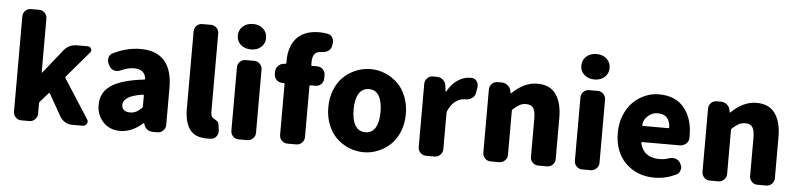

<svg xmlns="http://www.w3.org/2000/svg" viewBox="-48 -1095 5696 1373"><g transform="rotate(5 2800.0 -408.5)"><path d="M129.9 0Q105.5 0 88.9 -17.1Q72.3 -34.2 72.3 -57.6V-741.2Q72.3 -765.6 88.9 -782.2Q105.5 -798.8 129.9 -798.8H187.5Q210.9 -798.8 228 -782.2Q245.1 -765.6 245.1 -741.2V-355.5Q245.1 -352.5 247.1 -352.5Q249 -352.5 250 -354.5L385.7 -524.4Q421.9 -569.3 479.5 -569.3H557.6Q574.2 -569.3 581.5 -553.7Q588.9 -538.1 577.1 -525.4L418.9 -339.8Q414.1 -334 418 -328.1L597.7 -48.8Q603.5 -40 603.5 -31.2Q603.5 -24.4 598.6 -16.6Q589.8 0 571.3 0H493.2Q466.8 0 443.8 -13.7Q420.9 -27.3 407.2 -49.8L316.4 -210Q313.5 -215.8 308.6 -210.9L250 -144.5Q245.1 -138.7 245.1 -131.8V-57.6Q245.1 -34.2 228 -17.1Q210.9 0 187.5 0Z M839.8 13.7Q763.7 13.7 717.3 -36.1Q670.9 -85.9 670.9 -159.2Q670.9 -249 744.6 -298.8Q818.4 -348.6 979.5 -367.2Q987.3 -368.2 986.3 -375Q976.6 -441.4 901.4 -441.4Q857.4 -441.4 803.7 -417Q791 -411.1 777.3 -411.1Q768.6 -411.1 758.8 -414.1Q736.3 -420.9 724.6 -442.4L716.8 -457Q710 -470.7 710 -484.4Q710 -493.2 711.9 -502Q718.8 -525.4 740.2 -535.2Q838.9 -583 934.6 -583Q1165 -583 1165 -323.2V-57.6Q1165 -34.2 1147.9 -17.1Q1130.9 0 1107.4 0H1072.3Q1048.8 0 1031.2 -14.2Q1013.7 -28.3 1008.8 -50.8L1007.8 -54.7Q1006.8 -56.6 1004.9 -56.6Q1002.9 -56.6 1002 -55.7Q922.9 13.7 839.8 13.7ZM901.4 -124Q943.4 -124 982.4 -164.1Q987.3 -168.9 987.3 -176.8V-252.9Q987.3 -258.8 981.4 -258.8Q980.5 -258.8 979.5 -258.8Q839.8 -238.3 839.8 -172.9Q839.8 -148.4 856 -136.2Q872.1 -124 901.4 -124Z M1463.9 13.7Q1377 13.7 1339.4 -38.1Q1301.8 -89.8 1301.8 -184.6V-741.2Q1301.8 -765.6 1318.4 -782.2Q1335 -798.8 1359.4 -798.8H1420.9Q1444.3 -798.8 1461.4 -782.2Q1478.5 -765.6 1478.5 -741.2V-177.7Q1478.5 -144.5 1497.1 -133.8Q1498 -132.8 1506.3 -128.4Q1514.6 -124 1517.1 -122.1Q1519.5 -120.1 1524.9 -116.2Q1530.3 -112.3 1532.7 -107.9Q1535.2 -103.5 1536.1 -97.7L1542 -57.6Q1543 -51.8 1543 -45.9Q1543 -27.3 1533.2 -11.7Q1519.5 9.8 1495.1 12.7Q1480.5 13.7 1463.9 13.7Z M1690.4 0Q1666 0 1649.4 -17.1Q1632.8 -34.2 1632.8 -57.6V-511.7Q1632.8 -535.2 1649.4 -552.2Q1666 -569.3 1690.4 -569.3H1752Q1775.4 -569.3 1792.5 -552.2Q1809.6 -535.2 1809.6 -511.7V-57.6Q1809.6 -34.2 1792.5 -17.1Q1775.4 0 1752 0ZM1721.7 -648.4Q1676.8 -648.4 1647.9 -673.8Q1619.1 -699.2 1619.1 -739.3Q1619.1 -779.3 1647.9 -805.2Q1676.8 -831.1 1721.7 -831.1Q1765.6 -831.1 1793.9 -805.2Q1822.3 -779.3 1822.3 -739.3Q1822.3 -699.2 1793.9 -673.8Q1765.6 -648.4 1721.7 -648.4Z M2258.8 -807.6Q2282.2 -803.7 2293.9 -782.2Q2301.8 -768.6 2301.8 -752.9Q2301.8 -745.1 2299.8 -737.3L2295.9 -717.8Q2290 -696.3 2270.5 -685.5Q2251 -673.8 2227.5 -673.8Q2226.6 -673.8 2225.6 -673.8Q2224.6 -673.8 2223.6 -673.8Q2161.1 -673.8 2161.1 -595.7V-576.2Q2161.1 -569.3 2168 -569.3H2204.1Q2228.5 -569.3 2245.1 -552.2Q2261.7 -535.2 2261.7 -511.7V-487.3Q2261.7 -463.9 2245.1 -446.8Q2228.5 -429.7 2204.1 -429.7H2168Q2161.1 -429.7 2161.1 -422.9V-57.6Q2161.1 -34.2 2144 -17.1Q2127 0 2103.5 0H2040Q2016.6 0 1999.5 -17.1Q1982.4 -34.2 1982.4 -57.6V-422.9Q1982.4 -429.7 1975.6 -429.7H1964.8Q1940.4 -429.7 1923.8 -446.8Q1907.2 -463.9 1907.2 -487.3V-503.9Q1907.2 -528.3 1923.8 -546.4Q1940.4 -564.5 1963.9 -566.4L1975.6 -567.4Q1982.4 -568.4 1982.4 -575.2V-590.8Q1982.4 -637.7 1994.1 -676.8Q2005.9 -715.8 2030.8 -747.1Q2055.7 -778.3 2098.1 -795.9Q2140.6 -813.5 2198.2 -813.5Q2228.5 -813.5 2258.8 -807.6Z M2587.9 13.7Q2533.2 13.7 2482.9 -6.8Q2432.6 -27.3 2393.6 -64.5Q2354.5 -101.6 2331.5 -158.7Q2308.6 -215.8 2308.6 -284.2Q2308.6 -352.5 2331.5 -410.2Q2354.5 -467.8 2393.6 -504.9Q2432.6 -542 2482.9 -562.5Q2533.2 -583 2587.9 -583Q2641.6 -583 2691.4 -562.5Q2741.2 -542 2780.3 -504.9Q2819.3 -467.8 2842.3 -410.2Q2865.2 -352.5 2865.2 -284.2Q2865.2 -215.8 2842.3 -158.7Q2819.3 -101.6 2780.3 -64.5Q2741.2 -27.3 2691.4 -6.8Q2641.6 13.7 2587.9 13.7ZM2587.9 -129.9Q2635.7 -129.9 2659.7 -170.4Q2683.6 -210.9 2683.6 -284.2Q2683.6 -357.4 2659.7 -398.4Q2635.7 -439.5 2587.9 -439.5Q2539.1 -439.5 2514.6 -398.4Q2490.2 -357.4 2490.2 -284.2Q2490.2 -210.9 2514.6 -170.4Q2539.1 -129.9 2587.9 -129.9Z M3035.2 0Q3010.7 0 2994.1 -17.1Q2977.5 -34.2 2977.5 -57.6V-511.7Q2977.5 -535.2 2994.1 -552.2Q3010.7 -569.3 3035.2 -569.3H3064.5Q3088.9 -569.3 3107.4 -552.7Q3126 -536.1 3128.9 -511.7L3133.8 -471.7Q3133.8 -469.7 3136.2 -469.7Q3138.7 -469.7 3139.6 -471.7Q3169.9 -526.4 3212.9 -554.7Q3255.9 -583 3299.8 -583Q3306.6 -583 3313.5 -583Q3336.9 -582 3350.6 -560.5Q3359.4 -545.9 3359.4 -528.3Q3359.4 -521.5 3358.4 -514.6L3350.6 -474.6Q3345.7 -452.1 3326.2 -439.5Q3307.6 -426.8 3284.2 -426.8Q3283.2 -426.8 3282.2 -426.8Q3280.3 -426.8 3277.3 -426.8Q3243.2 -426.8 3210.9 -403.8Q3178.7 -380.9 3157.2 -332Q3154.3 -325.2 3154.3 -317.4V-57.6Q3154.3 -34.2 3137.2 -17.1Q3120.1 0 3096.7 0Z M3499 0Q3474.6 0 3458 -17.1Q3441.4 -34.2 3441.4 -57.6V-511.7Q3441.4 -535.2 3458 -552.2Q3474.6 -569.3 3499 -569.3H3528.3Q3553.7 -569.3 3572.8 -553.2Q3591.8 -537.1 3595.7 -511.7L3597.7 -500Q3597.7 -498 3600.1 -498Q3602.5 -498 3603.5 -499Q3689.5 -583 3784.2 -583Q3874 -583 3917.5 -522.5Q3960.9 -461.9 3960.9 -351.6V-57.6Q3960.9 -34.2 3944.3 -17.1Q3927.7 0 3903.3 0H3840.8Q3816.4 0 3799.8 -17.1Q3783.2 -34.2 3783.2 -57.6V-330.1Q3783.2 -386.7 3767.6 -408.7Q3752 -430.7 3716.8 -430.7Q3690.4 -430.7 3670.4 -419.9Q3650.4 -409.2 3623 -384.8Q3618.2 -379.9 3618.2 -373V-57.6Q3618.2 -34.2 3601.1 -17.1Q3584 0 3560.5 0Z M4156.2 0Q4131.8 0 4115.2 -17.1Q4098.6 -34.2 4098.6 -57.6V-511.7Q4098.6 -535.2 4115.2 -552.2Q4131.8 -569.3 4156.2 -569.3H4217.8Q4241.2 -569.3 4258.3 -552.2Q4275.4 -535.2 4275.4 -511.7V-57.6Q4275.4 -34.2 4258.3 -17.1Q4241.2 0 4217.8 0ZM4187.5 -648.4Q4142.6 -648.4 4113.8 -673.8Q4085 -699.2 4085 -739.3Q4085 -779.3 4113.8 -805.2Q4142.6 -831.1 4187.5 -831.1Q4231.4 -831.1 4259.8 -805.2Q4288.1 -779.3 4288.1 -739.3Q4288.1 -699.2 4259.8 -673.8Q4231.4 -648.4 4187.5 -648.4Z M4675.8 13.7Q4549.8 13.7 4468.3 -66.4Q4386.7 -146.5 4386.7 -284.2Q4386.7 -351.6 4409.7 -408.7Q4432.6 -465.8 4470.2 -503.4Q4507.8 -541 4556.2 -562Q4604.5 -583 4656.2 -583Q4775.4 -583 4837.9 -506.8Q4900.4 -430.7 4900.4 -307.6Q4900.4 -298.8 4900.4 -289.1Q4899.4 -264.6 4879.9 -248.5Q4860.4 -232.4 4835 -232.4H4566.4Q4563.5 -232.4 4561.5 -230Q4559.6 -227.5 4560.5 -224.6Q4585 -122.1 4700.2 -122.1Q4735.4 -122.1 4768.6 -133.8Q4780.3 -137.7 4793 -137.7Q4803.7 -137.7 4814.5 -134.8Q4836.9 -127.9 4848.6 -107.4L4851.6 -101.6Q4860.4 -86.9 4860.4 -72.3Q4860.4 -64.5 4857.4 -56.6Q4851.6 -32.2 4830.1 -22.5Q4753.9 13.7 4675.8 13.7ZM4556.6 -352.5Q4556.6 -347.7 4563.5 -347.7H4742.2Q4750 -347.7 4750 -354.5Q4750 -355.5 4750 -355.5Q4748 -397.5 4726.1 -422.4Q4704.1 -447.3 4660.2 -447.3Q4622.1 -447.3 4594.7 -423.8Q4556.6 -392.6 4556.6 -352.5Z M5072.3 0Q5047.9 0 5031.2 -17.1Q5014.6 -34.2 5014.6 -57.6V-511.7Q5014.6 -535.2 5031.2 -552.2Q5047.9 -569.3 5072.3 -569.3H5101.6Q5127 -569.3 5146 -553.2Q5165 -537.1 5168.9 -511.7L5170.9 -500Q5170.9 -498 5173.3 -498Q5175.8 -498 5176.8 -499Q5262.7 -583 5357.4 -583Q5447.3 -583 5490.7 -522.5Q5534.2 -461.9 5534.2 -351.6V-57.6Q5534.2 -34.2 5517.6 -17.1Q5501 0 5476.6 0H5414.1Q5389.6 0 5373 -17.1Q5356.4 -34.2 5356.4 -57.6V-330.1Q5356.4 -386.7 5340.8 -408.7Q5325.2 -430.7 5290 -430.7Q5263.7 -430.7 5243.7 -419.9Q5223.6 -409.2 5196.3 -384.8Q5191.4 -379.9 5191.4 -373V-57.6Q5191.4 -34.2 5174.3 -17.1Q5157.2 0 5133.8 0Z"/></g></svg>

Font: Gen Jyuu Gothic Heavy
Style: Bold
Weight: 900
Designer: [Source Han Sans]
Ryoko NISHIZUKA  (kana & ideographs); Paul D. Hunt (Latin, Greek & Cyrillic); Wenlong ZHANG  (bopomofo
Version: Version 1.002.20150607